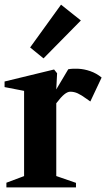

<svg xmlns="http://www.w3.org/2000/svg" viewBox="-22 -820 467 840"><path d="M6 -20.6 91.4 -52.6 83.4 -41.6V-430.6L91.8 -420.8L-2 -439V-463.4L214.6 -516L227.8 -499.4L223.6 -418.6L218.8 -419.8L276.6 -517Q295 -520.4 320.5 -519.2Q346 -518 372.8 -508.8Q399.6 -499.6 422.6 -480.8L373.2 -376L356.8 -387.6Q333.8 -404.4 318 -411.6Q302.2 -418.8 285.4 -418.8Q273.6 -418.8 259.2 -407.1Q244.8 -395.4 226 -370.4Q219.6 -363.8 210.8 -353.2L224.2 -375.4V-41.6L216.2 -52.6L310.4 -20V0H6ZM109.8 -612.4 245 -799.6 331.8 -730.4 168.4 -564.6Z"/></svg>

Font: Wittgenstein
Style: Regular
Weight: 400
Designer: Jörg Drees
Foundry: Jörg Drees
Version: Version 1.003;Glyphs 3.1.2 (3151)